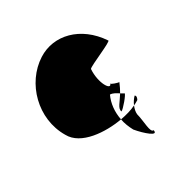

<svg xmlns="http://www.w3.org/2000/svg" viewBox="-172 -677 908 908"><g transform="rotate(-45 281.5 -223.5)"><path d="M49 -196C69 -110 193 -69 287 -61C290 -107 306 -149 333 -181C349 -176 359 -164 371 -151C382 -162 394 -175 406 -191C399 -193 369 -212 371 -217C353 -188 330 -257 355 -330C365 -340 519 -358 508 -368C461 -506 341 -570 231 -535C98 -493 8 -341 49 -196ZM287 -61C285 -37 288 -11 294 14C316 62 358 124 360 84C339 84 358 20 358 -24C360 -38 368 -52 377 -64C351 -59 320 -58 287 -61ZM315 -86C326 -86 389 -130 386 -136C380 -141 376 -146 371 -151C341 -122 312 -108 315 -86ZM371 -218V-217ZM377 -64C387 -66 397 -68 406 -71C411 -76 420 -88 412 -95C400 -88 387 -77 377 -64ZM407 -192 406 -191C407 -191 408 -191 407 -190Z"/></g></svg>

Font: Ampere
Style: Cnd
Weight: 400
Version: Version 1